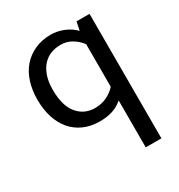

<svg xmlns="http://www.w3.org/2000/svg" viewBox="-168 -591 872 935"><g transform="rotate(-30 268.0 -123.5)"><path d="M380 -34Q354 -11 322.5 -1Q291 9 251 9Q201 9 161.5 -8.5Q122 -26 95 -57.5Q68 -89 53.5 -134Q39 -179 39 -235Q39 -287 53 -331.5Q67 -376 94.5 -408Q122 -440 162.5 -458.5Q203 -477 255 -477Q270 -477 288 -473.5Q306 -470 323.5 -463Q341 -456 357 -445.5Q373 -435 385 -422L395 -470H468V230H380ZM380 -350Q362 -375 333.5 -392.5Q305 -410 270 -410Q241 -410 215.5 -400.5Q190 -391 170.5 -370Q151 -349 139.5 -316.5Q128 -284 128 -238Q128 -149 165.5 -104Q203 -59 263 -59Q300 -59 330 -73.5Q360 -88 380 -111Z"/></g></svg>

Font: Ek Mukta
Style: Regular
Weight: 400
Designer: Girish Dalvi and Yashodeep Gholap
Foundry: Ek Type
Version: Version 2.538;PS 1.001;hotconv 16.6.51;makeotf.lib2.5.65220;